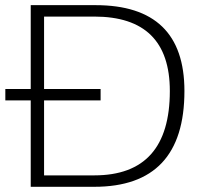

<svg xmlns="http://www.w3.org/2000/svg" viewBox="-40 -718 777 738"><path d="M129.4 -376H346.7V-332H129.4V-43.9H322.3Q612.8 -43.9 612.8 -368.2Q612.8 -654.3 322.3 -654.3H129.4ZM78.1 -332H-19.5V-376H78.1V-698.2H327.1Q668.9 -698.2 668.9 -368.2Q668.9 0 322.3 0H78.1Z"/></svg>

Font: Sansation Light
Style: Light
Weight: 300
Designer: Bernd Montag
Version: Version 1.301